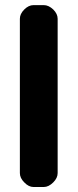

<svg xmlns="http://www.w3.org/2000/svg" viewBox="-20 -749 312 769"><path d="M59.6 -673.8Q59.6 -693.4 77.1 -710.9Q94.7 -728.5 114.3 -728.5Q125 -728.5 134.8 -728.5Q145.5 -728.5 155.3 -728.5Q174.8 -728.5 193.4 -710.9Q210.9 -693.4 210.9 -673.8Q210.9 -518.6 210.9 -364.3Q210.9 -210 210.9 -55.7Q210.9 -36.1 193.4 -18.6Q174.8 0 155.3 0Q145.5 0 134.8 0Q125 0 114.3 0Q94.7 0 77.1 -18.6Q59.6 -36.1 59.6 -55.7Q59.6 -210 59.6 -364.3Q59.6 -518.6 59.6 -673.8Z"/></svg>

Font: DeepSea
Style: Bold
Weight: 700
Designer: Stem
Version: Version 3.019;git-0a5106e0b